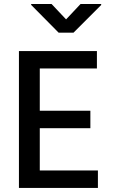

<svg xmlns="http://www.w3.org/2000/svg" viewBox="-20 -925 554 945"><path d="M175.8 -85.9V-293.9H424.8V-379.9H175.8V-587.9H457V-673.8H73.2V0H461.9V-85.9ZM305.2 -829.6 233.9 -905.3H133.3V-900.9L268.6 -764.2H341.8L478 -900.4V-905.3H376.5Z"/></svg>

Font: FAU Chimera Medium
Style: Regular
Weight: 500
Version: Version 1.002;hotconv 1.0.117;makeotfexe 2.5.65602